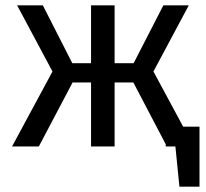

<svg xmlns="http://www.w3.org/2000/svg" viewBox="-20 -547 770 717"><path d="M25 0H125L251 -239H320V0H408V-239H478L599 -8V0H635L650 150H725V-74H664L553 -280L685 -527H590L479 -311H408V-527H320V-311H250L140 -527H44L176 -280Z"/></svg>

Font: FiraGO Unicode
Style: Regular
Weight: 400
Designer: bBox Type
Foundry: bBox Type GmbH
Version: Version 1.001;PS 001.001;hotconv 1.0.88;makeotf.lib2.5.64775